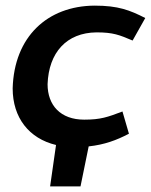

<svg xmlns="http://www.w3.org/2000/svg" viewBox="-20 -512 536 682"><path d="M323 -397C382 -397 404 -388 451 -368L496 -448C441 -476 400 -492 316 -492C148 -491 30 -381 25 -198C25 -94 83 -20 179 3L158 150H266L295 8C351 2 394 -14 438 -37L415 -116C362 -96 338 -87 279 -87C195 -87 149 -138 149 -213C153 -325 216 -396 323 -397Z"/></svg>

Font: Cantarell
Style: BoldOblique
Weight: 700
Italic angle: -8°
Designer: Dave Crossland
Version: Version 0.024